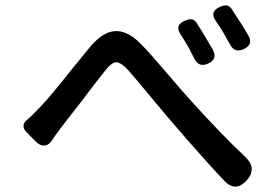

<svg xmlns="http://www.w3.org/2000/svg" viewBox="-20 -737 1040 715"><path d="M818 -61Q764 -117 656 -241Q644 -255 638 -262Q608 -296 544.5 -372.5Q481 -449 458 -475Q430 -506 411 -505Q394 -503 370 -472Q347 -444 283 -359Q227 -287 206 -260Q197 -248 179 -223Q174 -216 172 -212Q161 -196 145 -195Q129 -194 114 -209L101 -222L76 -248Q67 -258 67.5 -269Q68 -280 78 -288Q100 -307 130 -339Q162 -371 249 -481Q296 -539 317 -564Q363 -618 407 -621Q452 -625 502 -576Q535 -543 610 -455Q672 -382 700 -352Q805 -236 892 -154Q939 -110 899 -65.5Q859 -21 818 -61ZM703 -520Q687 -552 678 -568Q665 -590 653 -608Q629 -644 669 -660Q685 -667 695 -665Q705 -663 714 -649Q741 -607 773 -551Q791 -517 755.5 -500.5Q720 -484 703 -520ZM837 -571Q822 -598 809 -620Q801 -634 783 -660Q760 -693 798 -711Q814 -718 823 -717Q834 -716 843 -703Q844 -702 845 -700Q888 -635 906 -603Q923 -571 888.5 -554.5Q854 -538 837 -571Z"/></svg>

Font: GenSenRounded TW M
Style: Regular
Weight: 500
Version: Version 1.501;PS 1;hotconv 16.6.51;makeotf.lib2.5.65220